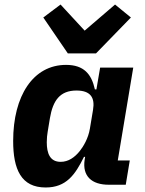

<svg xmlns="http://www.w3.org/2000/svg" viewBox="-20 -814 640 846"><path d="M181.1 12.1C272 12.1 311.1 -44 350.1 -122.9H355.1L353 -110.1C342 -38 383.9 0 459.2 0H534.1L551.8 -106.9H498.9L567.1 -516H421.2L404.8 -420.1H398.1C383.2 -487.9 349.1 -528.1 271 -528.1C126.1 -528.1 38 -392 38 -192.8C38 -67.8 73.2 12.1 181.1 12.1ZM170.8 -736.9 278.8 -578.8H403.1L556.8 -736.9L486.9 -794L353 -679L246.8 -794ZM186.1 -187.1C186.1 -204.9 187.9 -220.9 190 -233L199.9 -293C213.1 -371.1 244 -415.1 317.1 -415.1C378.9 -415.1 399.1 -383.9 389.9 -329.9L376.1 -247.2C369 -203.8 346.9 -168 332 -149.1C308.9 -120 280.9 -100.9 247.2 -100.9C199.9 -100.9 186.1 -138.8 186.1 -187.1Z"/></svg>

Font: Margiela Mono Italic Bold It
Style: Regular
Weight: 700
Designer: Mike Abbink, Paul van der Laan, Pieter van Rosmalen
Foundry: Bold Monday
Version: Version 2.003 2021